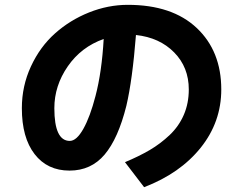

<svg xmlns="http://www.w3.org/2000/svg" viewBox="-20 -779 1040 802"><path d="M71.3 -327.1Q71.3 -419.9 109.4 -502Q147.5 -584 210 -639.6Q272.5 -695.3 352.1 -727.1Q431.6 -758.8 513.7 -758.8Q699.2 -758.8 801.8 -662.1Q904.3 -565.4 904.3 -405.3Q904.3 -269.5 818.4 -162.1Q732.4 -54.7 582 2.9L502 -101.6Q560.5 -126 605.5 -152.3Q650.4 -178.7 689 -215.3Q727.5 -252 748 -299.8Q768.6 -347.7 768.6 -405.3Q768.6 -498 707.5 -560.1Q646.5 -622.1 547.9 -632.8Q533.2 -445.3 507.8 -336.9Q473.6 -200.2 417 -133.3Q360.4 -66.4 270.5 -66.4Q177.7 -66.4 124.5 -135.3Q71.3 -204.1 71.3 -327.1ZM413.1 -616.2Q319.3 -583 263.2 -502Q207 -420.9 207 -327.1Q207 -190.4 271.5 -190.4Q299.8 -190.4 328.1 -240.7Q356.4 -291 378.9 -377.9Q405.3 -478.5 413.1 -616.2Z"/></svg>

Font: Gothic A1 ExtraBold
Style: Regular
Weight: 800
Designer: HanYang I&C Co.,Ltd.
Foundry: HanYang I&C Co.,Ltd.
Version: Version 2.50